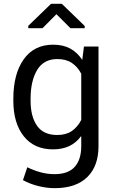

<svg xmlns="http://www.w3.org/2000/svg" viewBox="-20 -772 606 1005"><path d="M49.8 -254.9Q49.8 -384.8 104 -461.4Q158.2 -538.1 258.3 -538.1Q310.1 -538.1 347.2 -518.1Q384.3 -498 410.6 -458.5L419.4 -528.3H495.6V-6.8Q495.6 97.7 436.5 155.3Q377.4 212.9 266.1 212.9Q225.1 212.9 181.4 202.1Q137.7 191.4 100.1 170.9L123 103.5Q155.3 119.6 191.7 129.6Q228 139.6 265.1 139.6Q336.9 139.6 371.1 101.3Q405.3 63 405.3 -6.8V-58.1L403.8 -58.6Q378.4 -24.4 342.3 -7.3Q306.2 9.8 257.3 9.8Q158.7 9.8 104.2 -59.1Q49.8 -127.9 49.8 -244.6ZM140.1 -244.6Q140.1 -162.1 173.8 -113.8Q207.5 -65.4 279.3 -65.4Q325.2 -65.4 355.2 -85.7Q385.3 -106 405.3 -144V-386.2Q386.2 -422.4 356 -442.6Q325.7 -462.9 280.3 -462.9Q208.5 -462.9 174.3 -405.5Q140.1 -348.1 140.1 -254.9ZM423.3 -636.2V-624.5H348.6L275.4 -697.8L202.6 -624.5H127.9V-636.7L247.1 -752H303.7Z"/></svg>

Font: Roboto Web
Style: Regular
Weight: 400
Designer: Google
Version: Version 1.200310; 2013